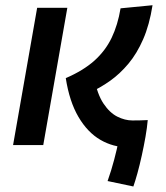

<svg xmlns="http://www.w3.org/2000/svg" viewBox="-20 -547 626 724"><path d="M462.4 8.3Q406.7 8.3 358.4 -19.8Q310.1 -47.9 275.9 -106Q241.7 -164.1 228 -252.4Q293.9 -280.8 335.7 -318.1Q377.4 -355.5 400.9 -404.3Q424.3 -453.1 434.6 -515.6L555.2 -527.3Q543.5 -453.1 519.8 -398.9Q496.1 -344.7 464.1 -306.6Q432.1 -268.6 396.5 -243.2Q360.8 -217.8 325.2 -201.2L335 -253.4Q346.7 -191.9 370.1 -156.7Q393.6 -121.6 422.4 -107.2Q451.2 -92.8 479 -92.8Q494.6 -92.8 504.6 -93Q514.6 -93.3 537.1 -94.2L516.1 2Q504.4 8.3 462.4 8.3ZM29.3 0 120.1 -517.6H233.9L143.1 0ZM482.9 156.2 385.7 135.7Q399.9 95.7 410.6 54.9Q421.4 14.2 427.7 -18.6L537.1 -94.2Q534.7 -65.9 528.6 -31Q522.5 3.9 514.6 39.6Q506.8 75.2 498.3 106Q489.7 136.7 482.9 156.2Z"/></svg>

Font: Cascadia Mono Medium
Style: Italic
Weight: 500
Italic angle: -10°
Monospace: yes
Designer: Aaron Bell
Foundry: Saja Typeworks
Version: Version 2407.024